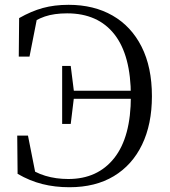

<svg xmlns="http://www.w3.org/2000/svg" viewBox="-20 -765 710 801"><path d="M53.4 -39.8 51.9 -199.3H96.7L130.9 -26.4L85.7 -40L81.4 -76.2Q124.6 -45 169.1 -31.6Q213.6 -18.2 265 -18.2Q387.6 -18.2 456.8 -105.9Q526 -193.6 526 -363.5Q526 -534.3 457.3 -621.8Q388.6 -709.3 260.1 -709.3Q205.9 -709.3 167.2 -696.2Q128.6 -683.1 86.3 -652.4L87.7 -687.2L137.2 -702.3L103.1 -528.8H58.3L59.8 -689.5Q110.2 -718.3 158.5 -731.6Q206.8 -744.9 266.1 -744.9Q371.6 -744.9 449.6 -700.1Q527.6 -655.4 570.7 -570.1Q613.8 -484.8 613.8 -363.7Q613.8 -246.6 572.6 -161.4Q531.5 -76.3 454.8 -30.1Q378.1 16.1 269.8 16.1Q209.1 16.1 156.5 2.8Q104 -10.4 53.4 -39.8ZM239.3 -248.1V-489.8H275.1L288.7 -381.2V-360.4L275.1 -248.1ZM267.8 -352.9V-386.4H555.8V-352.9Z"/></svg>

Font: Source Han Serif JP VF
Style: Regular
Weight: 250
Designer: Ryoko NISHIZUKA 西塚涼子 (kana & ideographs); Frank Grießhammer (Latin, Greek & Cyrillic); Wenlong ZHANG 张文龙 (bopomofo); San
Foundry: Adobe
Version: Version 2.001;hotconv 1.1.0;makeotfexe 2.6.0